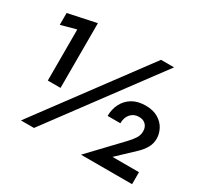

<svg xmlns="http://www.w3.org/2000/svg" viewBox="-144 -899 1159 1097"><g transform="rotate(30 435.0 -350.5)"><path d="M627 -700 107 0H193L713 -700ZM26 -584 126 -611V-274H210V-701L26 -662ZM502 -2H839V-81H664L772 -183Q799 -208 815 -236Q831 -264 831 -297Q831 -329 815 -359.5Q799 -390 766 -410Q733 -430 683 -430Q632 -430 596.5 -409Q561 -388 542 -351.5Q523 -315 523 -270H607Q607 -309 628 -332Q649 -355 681 -355Q703 -355 716.5 -346.5Q730 -338 736.5 -324.5Q743 -311 743 -295Q743 -270 729.5 -248.5Q716 -227 692 -202Z"/></g></svg>

Font: Jost SemiBold
Style: Regular
Weight: 600
Version: Version 3.710